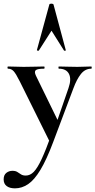

<svg xmlns="http://www.w3.org/2000/svg" viewBox="-59 -750 522 1051"><path d="M441 -386Q443 -386 443 -380Q443 -374 441 -374Q407 -374 384 -345Q361 -316 343 -267L232 28Q196 124 162.5 179.5Q129 235 95 258Q61 281 23 281Q-6 281 -22.5 268.5Q-39 256 -39 232Q-39 208 -24.5 196.5Q-10 185 9 185Q26 185 36 191.5Q46 198 56 204.5Q66 211 82 211Q106 211 126 190.5Q146 170 169 120.5Q192 71 223 -15L220 40L50 -303Q28 -347 15.5 -360.5Q3 -374 -15 -374Q-18 -374 -18 -380Q-18 -386 -15 -386Q5 -386 27.5 -385Q50 -384 70 -384Q106 -384 133 -385Q160 -386 182 -386Q185 -386 185 -380Q185 -374 182 -374Q147 -374 137 -366Q127 -358 138 -335L265 -75L229 -16L316 -268Q333 -317 318.5 -345.5Q304 -374 263 -374Q261 -374 261 -380Q261 -386 263 -386Q287 -386 308.5 -385Q330 -384 364 -384Q388 -384 403.5 -385Q419 -386 441 -386ZM301 -476Q303 -474 298 -472.5Q293 -471 291 -474L223 -582L154 -474Q153 -471 147.5 -472.5Q142 -474 143 -476L211 -725Q212 -730 222 -730Q232 -730 234 -725Z"/></svg>

Font: Cormorant Light
Style: Regular
Weight: 300
Designer: Christian Thalmann (Catharsis Fonts)
Foundry: Catharsis Fonts
Version: Version 4.000